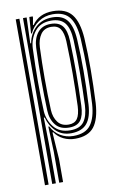

<svg xmlns="http://www.w3.org/2000/svg" viewBox="-90 -660 583 912"><g transform="rotate(-10 201.0 -204.0)"><path d="M120 200V49.2L115.2 -71.5H119.8Q134.5 -40.8 162.9 -23.9Q191.2 -7 225.2 -7Q283.8 -7 309.1 -41.1Q334.5 -75.2 338.8 -141.8Q343.2 -227 343.4 -302Q343.5 -377 339.2 -456Q334.8 -525 309.4 -559.2Q284 -593.5 227.8 -593.5Q189 -593.5 159.1 -573.1Q129.2 -552.8 115.2 -521.2H111.2L116.8 -600H133.2V-592.8L127 -559H130.5Q164.2 -607.8 231.5 -607.8Q293.2 -607.8 322.4 -570.8Q351.5 -533.8 356.8 -456Q361 -381.2 360.6 -303.8Q360.2 -226.2 356.2 -142.8Q351.5 -65.5 322.8 -29Q294 7.5 231.5 7.5Q201.5 7.5 175.6 -5Q149.8 -17.5 134 -40.8H129.8L138.5 87.8V200ZM51.2 200V-600H68.8V200ZM86.2 200V-600H103.8L99.5 -475.8L103.5 -475.5Q112 -521.2 143.4 -550.2Q174.8 -579.2 223.2 -579.2Q271.2 -579.2 294.6 -549.6Q318 -520 322 -456Q326.2 -378.5 326 -303.2Q325.8 -228 321.5 -142Q318 -81 294.1 -51.8Q270.2 -22.5 218.8 -21.5Q174.8 -20.8 145.8 -47.9Q116.8 -75 105.8 -117H101.5L103.8 5.8V200ZM215.8 -36Q262.2 -36 281.9 -63Q301.5 -90 304 -141.5Q307 -217 307.5 -293.9Q308 -370.8 304.8 -454.8Q302.2 -512.5 281.1 -538.8Q260 -565 215 -565Q163 -565 136.1 -530.2Q109.2 -495.5 107 -450.2Q100.5 -280.8 106.8 -147.2Q109.5 -103.2 136.9 -69.6Q164.2 -36 215.8 -36ZM213.2 -49.8Q169 -49.8 147.1 -77.6Q125.2 -105.5 123.5 -147Q117.8 -292.2 123.5 -450.2Q125.5 -495.2 147.6 -522.6Q169.8 -550 210.8 -550Q249.2 -550 267.4 -527.1Q285.5 -504.2 287.2 -455.8Q290.2 -376.8 290 -301.4Q289.8 -226 286.8 -142.5Q285 -94.8 268 -72.2Q251 -49.8 213.2 -49.8ZM213.2 -64.2Q241.2 -64.2 254.4 -83.1Q267.5 -102 269.5 -143Q272.5 -225.8 272.8 -299.5Q273 -373.2 270 -455.8Q268.2 -496 254.6 -515.9Q241 -535.8 210.5 -535.8Q176.8 -535.8 159.8 -511.2Q142.8 -486.8 141 -450Q138 -378 137.9 -300.1Q137.8 -222.2 141 -146.8Q142.8 -111.2 160.5 -87.8Q178.2 -64.2 213.2 -64.2Z"/></g></svg>

Font: Big Shoulders Inline Display SemiBold
Style: Regular
Weight: 600
Designer: Patric King
Foundry: XO Type Co
Version: Version 1.000